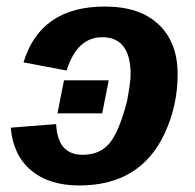

<svg xmlns="http://www.w3.org/2000/svg" viewBox="-20 -558 596 588"><path d="M293 -444Q216 -444 184 -342L52 -367Q104 -538 301 -538Q408 -538 466 -483Q524 -428 524 -331Q524 -235 485 -151Q411 10 223 10Q130 10 75 -36.5Q20 -83 13 -167L152 -178Q156 -84 233 -84Q286 -84 315.5 -119.5Q345 -155 369 -248Q380 -306 380 -330Q380 -444 293 -444ZM293 -211H156L176 -312H313Z"/></svg>

Font: Libra Sans
Style: Bold Italic
Weight: 700
Italic angle: -12°
Foundry: Context Ltd
Version: Version 1.002